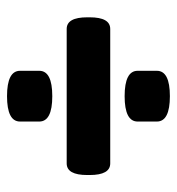

<svg xmlns="http://www.w3.org/2000/svg" viewBox="2 -516 515 560"><g transform="rotate(-90 260.0 -235.5)"><path d="M260 -341Q186 -341 186 -379V-435Q186 -473 260 -473Q334 -473 334 -435V-379Q334 -341 260 -341ZM64 -172Q30 -172 30 -232V-239Q30 -299 64 -299H456Q490 -299 490 -239V-232Q490 -172 456 -172ZM260 2Q186 2 186 -36V-92Q186 -130 260 -130Q334 -130 334 -92V-36Q334 2 260 2Z"/></g></svg>

Font: Asap Condensed Black
Style: Regular
Weight: 900
Width: 3
Designer: Pablo Cosgaya
Foundry: Omnibus-Type
Version: Version 3.001; ttfautohint (v1.8.4.7-5d5b)